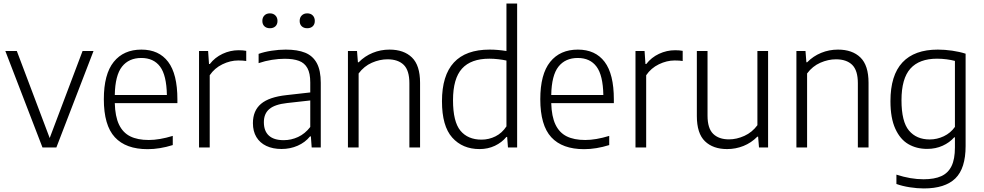

<svg xmlns="http://www.w3.org/2000/svg" viewBox="-20 -828 5522 1078"><path d="M443.5 -541.5H505L296.5 0H218.5L10 -541.5H74.5L259 -53Z M976 -249H624.5Q626.5 -174 648.2 -128.5Q670 -83 711.2 -62.5Q752.5 -42 815.5 -42Q874.5 -42 950 -65V-13.5Q876.5 9.5 809 9.5Q686.5 9.5 624.8 -57.5Q563 -124.5 563 -271Q563 -411.5 618.5 -480.5Q674 -549.5 774 -549.5Q872 -549.5 924 -481Q976 -412.5 976 -270ZM624.5 -294.5H917Q915 -405.5 878.8 -454Q842.5 -502.5 773.5 -502.5Q703.5 -502.5 665 -453.8Q626.5 -405 624.5 -294.5Z M1097.5 -541.5H1148.5L1153.5 -468.5H1158Q1186.5 -505.5 1229.8 -525.8Q1273 -546 1320 -546Q1344.5 -546 1362.5 -542.5V-485.5Q1345 -488.5 1317.5 -488.5Q1273 -488.5 1228.8 -467Q1184.5 -445.5 1157.5 -405.5V0H1097.5Z M1781 -363V0H1730L1725.5 -62H1720.5Q1693.5 -28.5 1651.5 -10Q1609.5 8.5 1561 8.5Q1511.5 8.5 1475.2 -8.8Q1439 -26 1419.5 -58.5Q1400 -91 1400 -136.5Q1400 -206.5 1445.5 -245Q1491 -283.5 1589 -294L1722 -309V-365Q1722 -416.5 1706 -445.5Q1690 -474.5 1658.8 -486.2Q1627.5 -498 1578 -498Q1544.5 -498 1506.5 -492Q1468.5 -486 1432 -473.5V-525.5Q1464 -537 1504.8 -543.2Q1545.5 -549.5 1584 -549.5Q1650.5 -549.5 1693.5 -532Q1736.5 -514.5 1758.8 -473.5Q1781 -432.5 1781 -363ZM1722 -115V-264L1592 -249.5Q1523.5 -242 1492.5 -216Q1461.5 -190 1461.5 -142Q1461.5 -92.5 1489.5 -66.8Q1517.5 -41 1573 -41Q1615 -41 1653.8 -59Q1692.5 -77 1722 -115ZM1453 -710.5Q1453 -729.5 1464.5 -741.2Q1476 -753 1495.5 -753Q1514.5 -753 1526.2 -741.2Q1538 -729.5 1538 -710.5Q1538 -691.5 1526.5 -680.5Q1515 -669.5 1495.5 -669.5Q1476 -669.5 1464.5 -680.5Q1453 -691.5 1453 -710.5ZM1662.5 -710.5Q1662.5 -729.5 1674.2 -741.2Q1686 -753 1705 -753Q1724.5 -753 1736 -741.2Q1747.5 -729.5 1747.5 -710.5Q1747.5 -691.5 1736 -680.5Q1724.5 -669.5 1705 -669.5Q1685.5 -669.5 1674 -680.5Q1662.5 -691.5 1662.5 -710.5Z M1933.5 -541.5H1984.5L1989.5 -478.5H1994Q2028 -513 2072.5 -531.2Q2117 -549.5 2167 -549.5Q2247.5 -549.5 2293 -505.2Q2338.5 -461 2338.5 -363V0H2278.5V-361Q2278.5 -432.5 2246.8 -463.8Q2215 -495 2155.5 -495Q2112 -495 2068 -475.8Q2024 -456.5 1993.5 -415.5V0H1933.5Z M2461.5 -259.5Q2461.5 -549.5 2729 -549.5Q2774.5 -549.5 2823.5 -541.5V-808H2883.5V0H2832L2827.5 -59H2823Q2797.5 -28 2758.5 -9.5Q2719.5 9 2672.5 9Q2577 9 2519.2 -55.5Q2461.5 -120 2461.5 -259.5ZM2823.5 -118.5V-488Q2804 -492.5 2777.8 -495.5Q2751.5 -498.5 2727.5 -498.5Q2624.5 -498.5 2574 -442.8Q2523.5 -387 2523.5 -265.5Q2523.5 -144.5 2565.2 -94.2Q2607 -44 2683.5 -44Q2725 -44 2762 -62.5Q2799 -81 2823.5 -118.5Z M3426.5 -249H3075Q3077 -174 3098.8 -128.5Q3120.5 -83 3161.8 -62.5Q3203 -42 3266 -42Q3325 -42 3400.5 -65V-13.5Q3327 9.5 3259.5 9.5Q3137 9.5 3075.2 -57.5Q3013.5 -124.5 3013.5 -271Q3013.5 -411.5 3069 -480.5Q3124.5 -549.5 3224.5 -549.5Q3322.5 -549.5 3374.5 -481Q3426.5 -412.5 3426.5 -270ZM3075 -294.5H3367.5Q3365.5 -405.5 3329.2 -454Q3293 -502.5 3224 -502.5Q3154 -502.5 3115.5 -453.8Q3077 -405 3075 -294.5Z M3548 -541.5H3599L3604 -468.5H3608.5Q3637 -505.5 3680.2 -525.8Q3723.5 -546 3770.5 -546Q3795 -546 3813 -542.5V-485.5Q3795.5 -488.5 3768 -488.5Q3723.5 -488.5 3679.2 -467Q3635 -445.5 3608 -405.5V0H3548Z M3892.5 -176.5V-541.5H3952.5V-178.5Q3952.5 -107.5 3984.2 -76.5Q4016 -45.5 4073 -45.5Q4116 -45.5 4159.5 -65.2Q4203 -85 4232.5 -125V-541.5H4292.5V0H4241.5L4236.5 -60.5H4232Q4198 -26 4154.2 -8.5Q4110.5 9 4062.5 9Q3983.5 9 3938 -35Q3892.5 -79 3892.5 -176.5Z M4451.5 -541.5H4502.5L4507.5 -478.5H4512Q4546 -513 4590.5 -531.2Q4635 -549.5 4685 -549.5Q4765.5 -549.5 4811 -505.2Q4856.5 -461 4856.5 -363V0H4796.5V-361Q4796.5 -432.5 4764.8 -463.8Q4733 -495 4673.5 -495Q4630 -495 4586 -475.8Q4542 -456.5 4511.5 -415.5V0H4451.5Z M5013 205V152.5Q5092.5 178.5 5165 178.5Q5226.5 178.5 5265 161Q5303.5 143.5 5322.5 104.5Q5341.5 65.5 5341.5 0V-57H5337.5Q5311.5 -27.5 5272.5 -9.8Q5233.5 8 5185.5 8Q5126 8 5080 -18.8Q5034 -45.5 5006.8 -105.2Q4979.5 -165 4979.5 -260Q4979.5 -405.5 5046.8 -477.5Q5114 -549.5 5245.5 -549.5Q5285 -549.5 5326.2 -543.5Q5367.5 -537.5 5401.5 -526.5V-8Q5401.5 117.5 5343.8 173.8Q5286 230 5167 230Q5130 230 5088.2 223.5Q5046.5 217 5013 205ZM5341.5 -115.5V-486Q5321 -491.5 5294.5 -495Q5268 -498.5 5241 -498.5Q5141.5 -498.5 5091.5 -442.8Q5041.5 -387 5041.5 -265.5Q5041.5 -145 5083.5 -95Q5125.5 -45 5200 -45Q5241 -45 5279 -63Q5317 -81 5341.5 -115.5Z"/></svg>

Font: Encode Sans Light
Style: Regular
Weight: 300
Designer: Multiple Designers
Foundry: Impallari Type
Version: Version 2.000